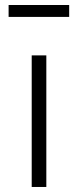

<svg xmlns="http://www.w3.org/2000/svg" viewBox="-20 -743 310 763"><path d="M164.1 0H106V-522.9H164.1ZM14.2 -675.8V-723.1H254.9V-675.8Z"/></svg>

Font: FiraSans-Light
Style: Regular
Weight: 300
Designer: Carrois Corporate & Edenspiekermann AG
Foundry: Carrois Corporate GbR & Edenspiekermann AG
Version: Version 3.106;PS 003.106;hotconv 1.0.70;makeotf.lib2.5.58329